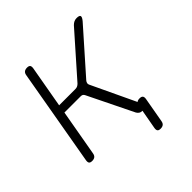

<svg xmlns="http://www.w3.org/2000/svg" viewBox="-188 -698 976 976"><g transform="rotate(-45 300.0 -210.0)"><path d="M415 140Q402 140 397.5 134Q393 128 395 115L414 10H412Q402 10 395.5 5.5Q389 1 384 -7L264 -252Q261 -258 256.5 -261Q252 -264 244 -264H127L83 -15Q81 -2 73.5 4Q66 10 53 10Q40 10 35.5 4Q31 -2 33 -15L124 -535Q126 -548 133.5 -554Q141 -560 154 -560Q167 -560 171.5 -554Q176 -548 174 -535L134 -309H251Q259 -309 265.5 -312Q272 -315 278 -321L475 -544Q483 -552 491.5 -556Q500 -560 510 -560Q530 -560 532.5 -552Q535 -544 521 -527L321 -301Q316 -295 314.5 -288.5Q313 -282 316 -276L428 -39Q435 -45 448 -45Q461 -45 466 -39Q471 -33 469 -20L445 115Q443 128 435.5 134Q428 140 415 140Z"/></g></svg>

Font: Maple Mono NL Thin
Style: Italic
Weight: 250
Italic angle: -10°
Monospace: yes
Designer: subframe7536
Version: Version 7.000